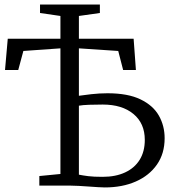

<svg xmlns="http://www.w3.org/2000/svg" viewBox="-20 -814 757 842"><path d="M439.5 8Q429 8 410 6.8Q391 5.5 368.8 4Q346.5 2.5 325.2 1.2Q304 0 288.5 0H152.5V-42L245 -51V-602L82.5 -590.5L60 -507H2L14 -644H245V-744L155.5 -757V-794H418V-757L326 -744V-644H566L576 -507H520L498.5 -590.5L326 -602V-394Q344.5 -397 380.8 -401Q417 -405 451.5 -405Q541 -405 596.2 -378.2Q651.5 -351.5 676.8 -306.8Q702 -262 702 -208Q702 -140.5 668.2 -92.2Q634.5 -44 575.5 -18Q516.5 8 439.5 8ZM430 -38.5Q487 -38.5 528.5 -57.8Q570 -77 592.5 -113.2Q615 -149.5 615 -200.5Q615 -273 565.2 -314.2Q515.5 -355.5 430.5 -355.5Q400.5 -355.5 371.2 -354.5Q342 -353.5 326 -350.5V-48Q343.5 -44.5 366.8 -41.5Q390 -38.5 430 -38.5Z"/></svg>

Font: Merriweather 24pt Light
Style: Regular
Weight: 300
Designer: Eben Sorkin
Foundry: Eben Sorkin
Version: Version 2.100